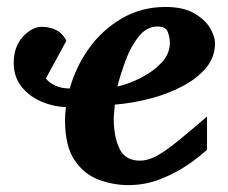

<svg xmlns="http://www.w3.org/2000/svg" viewBox="-20 -520 655 552"><path d="M349.1 12.2Q305.7 12.2 263.7 -3.4Q221.7 -19 194.3 -59.6Q167 -100.1 167 -173.8Q167 -192.4 169.4 -211.9Q130.4 -213.9 96.2 -229.2Q62 -244.6 40.8 -272.2Q19.5 -299.8 19.5 -338.4Q19.5 -386.2 45.9 -414.6Q72.3 -442.9 100.6 -442.9Q122.6 -442.9 141.1 -433.8Q159.7 -424.8 170.9 -402.8L111.8 -294.4Q121.6 -281.7 139.4 -273.7Q157.2 -265.6 180.7 -265.6Q197.8 -328.1 236.1 -381.3Q274.4 -434.6 330.6 -467.3Q386.7 -500 456.1 -500Q505.4 -500 536.6 -482.7Q567.9 -465.3 583 -440.9Q598.1 -416.5 598.1 -395Q598.1 -355.5 572.3 -324.7Q546.4 -293.9 503.9 -271.7Q461.4 -249.5 410.6 -236.3Q359.9 -223.1 310.1 -219.2Q309.6 -210 308.3 -198.2Q307.1 -186.5 307.1 -178.2Q307.1 -126.5 323.7 -92.3Q340.3 -58.1 382.3 -58.1Q403.8 -58.1 427.2 -70.1Q450.7 -82 485.6 -109.9Q520.5 -137.7 575.2 -185.1V-89.8Q555.7 -70.8 521 -46.9Q486.3 -22.9 442.1 -5.4Q397.9 12.2 349.1 12.2ZM317.4 -271Q352.1 -279.3 386.7 -297.1Q421.4 -314.9 444.8 -340.3Q468.3 -365.7 468.3 -396Q468.3 -413.1 462.2 -428.5Q456.1 -443.8 433.1 -443.8Q402.3 -443.8 379.6 -416Q356.9 -388.2 341.8 -347.9Q326.7 -307.6 317.4 -271Z"/></svg>

Font: Charis
Style: Bold Italic
Weight: 700
Italic angle: -11°
Designer: Walt Agee, Miriam Martin, Annie Olsen, Victor Gaultney, Lorna Priest, Alan Ward, Bob Hallissy, Martin Hosken, Sharon Cor
Foundry: SIL Global
Version: Version 7.000